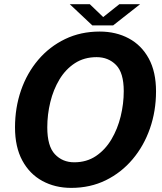

<svg xmlns="http://www.w3.org/2000/svg" viewBox="-20 -902 789 934"><path d="M326.5 12Q248 12 186 -21.8Q124 -55.5 88.5 -121.2Q53 -187 53 -282.5Q53 -378 82.2 -462.5Q111.5 -547 166.2 -611.2Q221 -675.5 296.8 -712Q372.5 -748.5 465 -748.5Q544.5 -748.5 606.5 -715.2Q668.5 -682 703.8 -617.2Q739 -552.5 739 -457.5Q739 -362 709.5 -277.2Q680 -192.5 625.2 -127.5Q570.5 -62.5 494.8 -25.2Q419 12 326.5 12ZM341 -112.5Q401.5 -112.5 446.8 -143Q492 -173.5 522 -224Q552 -274.5 567 -335.8Q582 -397 582 -458.5Q582 -548 544.5 -586Q507 -624 450 -624Q389.5 -624 344.2 -594.5Q299 -565 269.2 -515.5Q239.5 -466 224.8 -405.5Q210 -345 210 -282.5Q210 -191 247 -151.8Q284 -112.5 341 -112.5ZM319.5 -881.5H417L482 -819L560.5 -881.5H661.5L530.5 -778.5H429Z"/></svg>

Font: Epilogue
Style: Bold Italic
Weight: 700
Italic angle: -12°
Designer: Tyler Finck
Foundry: Etcetera Type Co
Version: Version 2.111; ttfautohint (v1.8.3)